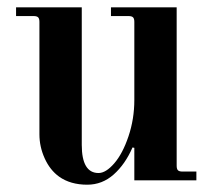

<svg xmlns="http://www.w3.org/2000/svg" viewBox="-20 -494 590 526"><path d="M24 -450V-474H204V-97Q204 -20 250 -20Q270 -20 293 -46.5Q316 -73 332 -120.5Q348 -168 348 -220V-434Q348 -443 344.5 -446.5Q341 -450 332 -450H284V-474H464V-40Q464 -31 467.5 -27.5Q471 -24 480 -24H518V0H348V-89L343 -90Q323 -44 291.5 -16Q260 12 219 12Q173 12 142 -10Q117 -28 102.5 -60Q88 -92 88 -126V-434Q88 -443 84.5 -446.5Q81 -450 72 -450Z"/></svg>

Font: Old Standard TT
Style: Bold
Weight: 700
Designer: Alexey Kryukov <alexios@thessalonica.org.ru>
Version: Version 2.2